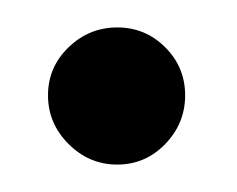

<svg xmlns="http://www.w3.org/2000/svg" viewBox="-20 -326 173 140"><path d="M15 -256.5Q15 -277 30 -291.5Q45 -306 65.5 -306Q86 -306 100.5 -291.5Q115 -277 115 -256.5Q115 -236 100.5 -221Q86 -206 65.5 -206Q45 -206 30 -221Q15 -236 15 -256.5Z"/></svg>

Font: Ruslan Display
Style: Regular
Weight: 400
Version: Version 1.000